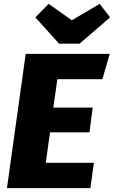

<svg xmlns="http://www.w3.org/2000/svg" viewBox="-20 -974 590 994"><path d="M496 -954 352 -869 232 -954 163 -884 286 -748H392L550 -884ZM548 -695H113L16 0H448L466 -131H217L239 -289H443L460 -417H256L277 -564H510Z"/></svg>

Font: Fira Sans ExtraBold
Style: Italic
Weight: 800
Italic angle: -8°
Designer: bBox Type GmbH & Carrois Corporate GbR & Edenspiekermann AG
Foundry: bBox Type GmbH & Carrois Corporate GbR & Edenspiekermann AG
Version: Version 4.301;PS 004.301;hotconv 1.0.88;makeotf.lib2.5.64775